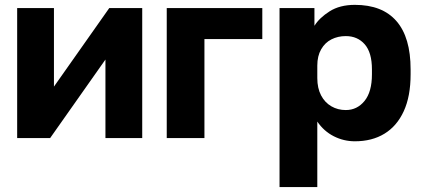

<svg xmlns="http://www.w3.org/2000/svg" viewBox="-20 -563 1725 783"><path d="M50 0V-530H200V-209.8L425.5 -530H560V0H410V-320.2L184.5 0Z M660 0V-530H1049.7V-403.7H813.7V0Z M1120 200V-530H1262.3V-457.8Q1282.5 -490.3 1324.2 -516.8Q1365.8 -543.2 1427.2 -543.2Q1539.2 -543.2 1596.8 -476.9Q1654.5 -410.7 1654.5 -280V-260Q1654.5 -170.3 1626.6 -109.6Q1598.7 -48.8 1547.9 -17.8Q1497.2 13.2 1427.2 13.2Q1381.7 13.2 1341.3 -7.3Q1300.8 -27.8 1274 -67.2V200ZM1390.2 -114.2Q1436.3 -114.2 1466.6 -151.3Q1496.8 -188.5 1496.8 -260V-280Q1496.8 -348.8 1467.4 -382.3Q1438 -415.8 1390.2 -415.8Q1358 -415.8 1331.7 -402.5Q1305.3 -389.2 1289.7 -361.9Q1274 -334.7 1274 -295.5V-244.5Q1274 -203.5 1289.3 -174.2Q1304.7 -144.8 1331.3 -129.5Q1357.8 -114.2 1390.2 -114.2Z"/></svg>

Font: Golos Text
Style: Regular
Weight: 400
Designer: A.Korolkova, Vitaly Kuzmin
Foundry: ParaType Ltd
Version: Version 2.004